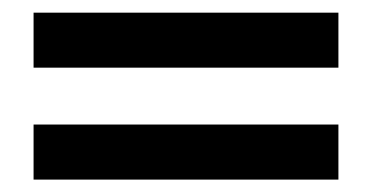

<svg xmlns="http://www.w3.org/2000/svg" viewBox="-20 -455 601 310"><path d="M34.2 -434.6Q198.2 -434.6 526.4 -434.6Q526.4 -405.3 526.4 -345.7Q362.3 -345.7 34.2 -345.7Q34.2 -375 34.2 -434.6ZM34.2 -253.9Q198.2 -253.9 526.4 -253.9Q526.4 -224.6 526.4 -165Q362.3 -165 34.2 -165Q34.2 -195.3 34.2 -253.9Z"/></svg>

Font: Bestnet font
Style: Regular
Weight: 400
Version: Version 1.0